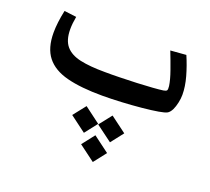

<svg xmlns="http://www.w3.org/2000/svg" viewBox="-106 -426 951 868"><g transform="rotate(20 369.5 8.0)"><path d="M461.4 197.3 383.8 139.6 431.2 79.6 508.3 137.2ZM335.9 197.3 258.8 139.6 306.2 79.6 382.8 137.2ZM418.9 307.6 341.8 250 388.7 189.9 465.8 247.6ZM356 11.2Q253.4 11.2 186 -6.1Q118.7 -23.4 85.4 -65.7Q52.2 -107.9 52.2 -181.6Q52.2 -228.5 65.4 -290.5L124 -283.2Q117.7 -249 117.7 -222.2Q117.7 -169.4 141.4 -141.6Q165 -113.8 212.2 -103.5Q259.3 -93.3 330.1 -93.3Q361.3 -92.8 402.1 -93.8Q442.9 -94.7 483.9 -96.4Q524.9 -98.1 558.1 -100.6Q591.3 -103 607.9 -105.5Q620.6 -107.4 624 -112.1Q627.4 -116.7 625.5 -132.8Q621.6 -161.1 606.9 -202.6Q592.3 -244.1 575.7 -286.1L650.9 -292Q669.9 -248 682.9 -201.9Q695.8 -155.8 695.8 -116.2Q695.8 -98.6 691.4 -78.1Q687 -57.6 679.7 -42Q670.9 -24.9 660.4 -19Q649.9 -13.2 621.1 -8.3Q589.8 -2.9 544.4 1.5Q499 5.9 449.5 8.5Q399.9 11.2 356 11.2Z"/></g></svg>

Font: Markazi Text SemiBold
Style: Regular
Weight: 600
Designer: Borna Izadpanah (Arabic designer), Fiona Ross (Arabic design director) and Florian Runge (Latin designer)
Foundry: Borna Izadpanah and Florian Runge
Version: Version 1.001; ttfautohint (v1.8.3)